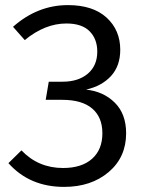

<svg xmlns="http://www.w3.org/2000/svg" viewBox="-20 -720 561 752"><path d="M231 12Q96 12 13 -81L64 -131Q130 -62 227 -62Q300 -62 340.5 -98Q381 -134 381 -198Q381 -261 341 -295Q301 -329 224 -329H159L171 -400H225Q287 -400 324 -431.5Q361 -463 361 -518Q361 -567 331 -597.5Q301 -628 240 -628Q156 -628 77 -563L31 -615Q127 -700 246 -700Q344 -700 397.5 -651Q451 -602 451 -525Q451 -462 415 -422.5Q379 -383 317 -369Q385 -362 429.5 -318Q474 -274 474 -198Q474 -104 405.5 -46Q337 12 231 12Z"/></svg>

Font: FiraGO Book
Style: Regular
Weight: 350
Designer: bBox Type
Foundry: bBox Type GmbH
Version: Version 1.001;PS 001.001;hotconv 1.0.88;makeotf.lib2.5.64775